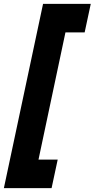

<svg xmlns="http://www.w3.org/2000/svg" viewBox="-70 -770 488 990"><path d="M-50 200 152 -750H398L366.5 -603H267.5L128.5 53H227.5L196 200ZM38.5 124H144H38.5L209 -678H314.5H209Z"/></svg>

Font: Tourney Thin Black
Style: Italic
Weight: 900
Italic angle: -12°
Version: Version 1.015